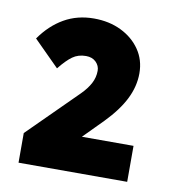

<svg xmlns="http://www.w3.org/2000/svg" viewBox="-58 -757 480 536"><g transform="rotate(10 182.0 -489.5)"><path d="M29 -273V-357L167 -494Q184 -511 193 -528Q202 -545 202 -564Q202 -578 191.5 -588.5Q181 -599 163 -599Q141 -599 125 -587.5Q109 -576 89 -551L17 -623Q45 -663 82.5 -684.5Q120 -706 167 -706Q210 -706 244 -689.5Q278 -673 298 -644Q318 -615 318 -577Q318 -540 300 -504Q282 -468 245 -430L159 -343L154 -375H337V-273Z"/></g></svg>

Font: SUSE Thin ExtraBold
Style: Regular
Weight: 800
Version: Version 1.000